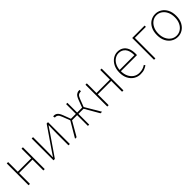

<svg xmlns="http://www.w3.org/2000/svg" viewBox="325 -1726 2974 2974"><g transform="rotate(-45 1812.0 -239.0)"><path d="M96 0V-478H126V-266H420V-478H450V0H420V-238H126V0Z M642 0V-478H672V-224Q672 -184 671 -137Q670 -90 668 -42H672Q687 -65 707 -94.5Q727 -124 742 -146L970 -478H1000V0H970V-254Q970 -294 971.5 -341Q973 -388 974 -436H970Q955 -414 935 -384.5Q915 -355 900 -332L672 0Z M1114 0 1264 -254 1216 -378Q1197 -427 1178.5 -440.5Q1160 -454 1140 -454Q1135 -454 1133 -454Q1131 -454 1126 -452L1118 -482Q1126 -486 1138 -486Q1167 -486 1193 -466.5Q1219 -447 1242 -386L1288 -264H1396V-478H1424V-264H1532L1578 -386Q1601 -447 1627.5 -466.5Q1654 -486 1682 -486Q1694 -486 1702 -482L1694 -452Q1690 -454 1687.5 -454Q1685 -454 1680 -454Q1661 -454 1642 -440.5Q1623 -427 1604 -378L1556 -254L1706 0H1672L1536 -236H1424V0H1396V-236H1284L1148 0Z M1820 0V-478H1850V-266H2144V-478H2174V0H2144V-238H1850V0Z M2542 12Q2482 12 2432.5 -18Q2383 -48 2353.5 -104Q2324 -160 2324 -238Q2324 -316 2353.5 -372.5Q2383 -429 2430 -459.5Q2477 -490 2530 -490Q2585 -490 2625.5 -464.5Q2666 -439 2688 -390Q2710 -341 2710 -270Q2710 -263 2710 -255Q2710 -247 2708 -238H2356Q2356 -174 2379.5 -124Q2403 -74 2445 -45Q2487 -16 2544 -16Q2585 -16 2618 -27Q2651 -38 2676 -56L2690 -34Q2663 -16 2629.5 -2Q2596 12 2542 12ZM2356 -266H2680Q2680 -365 2639 -413.5Q2598 -462 2530 -462Q2487 -462 2449 -438.5Q2411 -415 2386 -371Q2361 -327 2356 -266Z M2844 0V-478H3116V-450H2874V0Z M3358 12Q3301 12 3252.5 -17.5Q3204 -47 3175 -103Q3146 -159 3146 -238Q3146 -318 3175 -374.5Q3204 -431 3252.5 -460.5Q3301 -490 3358 -490Q3415 -490 3463 -460.5Q3511 -431 3540.5 -374.5Q3570 -318 3570 -238Q3570 -159 3540.5 -103Q3511 -47 3463 -17.5Q3415 12 3358 12ZM3358 -16Q3409 -16 3450 -44Q3491 -72 3514.5 -122Q3538 -172 3538 -238Q3538 -304 3514.5 -354.5Q3491 -405 3450 -433.5Q3409 -462 3358 -462Q3307 -462 3266.5 -433.5Q3226 -405 3202 -354.5Q3178 -304 3178 -238Q3178 -172 3202 -122Q3226 -72 3266.5 -44Q3307 -16 3358 -16Z"/></g></svg>

Font: Source Sans Variable
Style: Regular
Weight: 200
Designer: Paul D. Hunt
Foundry: Adobe Systems Incorporated
Version: Version 3.006;hotconv 1.0.111;makeotfexe 2.5.65597